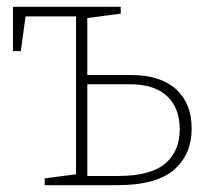

<svg xmlns="http://www.w3.org/2000/svg" viewBox="-20 -543 611 563"><path d="M111 0V-20L203 -32V-495H55L41 -393H18V-523H334V-503L236 -490V-323H365Q450 -323 496 -281.5Q542 -240 542 -166Q542 -90 490 -45Q438 0 324 0ZM359 -296H236V-27H326Q421 -27 464 -63Q507 -99 507 -164Q507 -226 470 -261Q433 -296 359 -296Z"/></svg>

Font: Bitter ExtraLight
Style: Regular
Weight: 200
Designer: Sol Matas, and Bitter project Authors
Foundry: Sol Matas
Version: Version 2.001